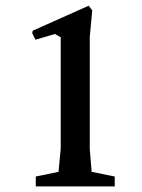

<svg xmlns="http://www.w3.org/2000/svg" viewBox="-20 -664 506 684"><path d="M107.4 -35.2 188.5 -51.8 196.3 -133.8V-531.2L175.8 -543L106.4 -522.5L94.7 -545.9L96.7 -554.7L295.9 -643.6L308.6 -627L299.8 -532.2V-132.8L306.6 -51.8L388.7 -35.2V0H107.4Z"/></svg>

Font: Comprehension Dark
Style: Regular
Weight: 700
Designer: Alfredo Marco Pradil
Foundry: Alfredo Marco Pradil
Version: 1.0